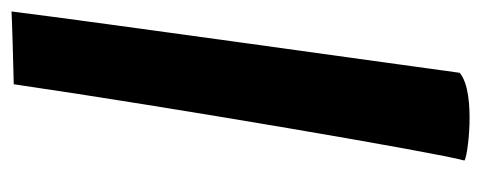

<svg xmlns="http://www.w3.org/2000/svg" viewBox="-272 -562 839 335"><g transform="rotate(-90 147.5 -394.5)"><path d="M35 -4C33 1 153 18 188 -12C203 -123 277 -649 295 -794C295 -794 290 -793 168 -790C128 -516 48 -49 35 -4Z"/></g></svg>

Font: Yuck
Style: It
Weight: 400
Version: Version Bleh